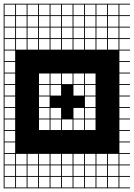

<svg xmlns="http://www.w3.org/2000/svg" viewBox="-20 -900 728 1045"><path d="M0 125V-879.8H687.5V-875H629.8V-817.3H687.5V-812.5H629.8V-754.8H687.5V-750H629.8V-692.3H687.5V-687.5H629.8V-629.8H687.5V-625H629.8V-567.3H687.5V-562.5H629.8V-504.8H687.5V-500H629.8V-442.3H687.5V-437.5H629.8V-379.8H687.5V-375H629.8V-317.3H687.5V-312.5H629.8V-254.8H687.5V-250H629.8V-192.3H687.5V-187.5H629.8V-129.8H687.5V-125H629.8V-67.3H687.5V-62.5H629.8V-4.8H687.5V0H629.8V57.7H687.5V62.5H629.8V120.2H687.5V125ZM567.3 -817.3H625V-875H567.3ZM129.8 -817.3H187.5V-875H129.8ZM192.3 -817.3H250V-875H192.3ZM504.8 -817.3H562.5V-875H504.8ZM67.3 -817.3H125V-875H67.3ZM254.8 -817.3H312.5V-875H254.8ZM442.3 -817.3H500V-875H442.3ZM4.8 -817.3H62.5V-875H4.8ZM317.3 -817.3H375V-875H317.3ZM379.8 -817.3H437.5V-875H379.8ZM379.8 -754.8H437.5V-812.5H379.8ZM317.3 -754.8H375V-812.5H317.3ZM129.8 -754.8H187.5V-812.5H129.8ZM4.8 -754.8H62.5V-812.5H4.8ZM442.3 -754.8H500V-812.5H442.3ZM254.8 -754.8H312.5V-812.5H254.8ZM67.3 -754.8H125V-812.5H67.3ZM504.8 -754.8H562.5V-812.5H504.8ZM192.3 -754.8H250V-812.5H192.3ZM567.3 -754.8H625V-812.5H567.3ZM379.8 -692.3H437.5V-750H379.8ZM442.3 -692.3H500V-750H442.3ZM317.3 -692.3H375V-750H317.3ZM504.8 -692.3H562.5V-750H504.8ZM254.8 -692.3H312.5V-750H254.8ZM67.3 -692.3H125V-750H67.3ZM567.3 -692.3H625V-750H567.3ZM192.3 -692.3H250V-750H192.3ZM129.8 -692.3H187.5V-750H129.8ZM4.8 -692.3H62.5V-750H4.8ZM129.8 -629.8H187.5V-687.5H129.8ZM567.3 -629.8H625V-687.5H567.3ZM504.8 -629.8H562.5V-687.5H504.8ZM192.3 -629.8H250V-687.5H192.3ZM442.3 -629.8H500V-687.5H442.3ZM254.8 -629.8H312.5V-687.5H254.8ZM67.3 -629.8H125V-687.5H67.3ZM379.8 -629.8H437.5V-687.5H379.8ZM317.3 -629.8H375V-687.5H317.3ZM4.8 -629.8H62.5V-687.5H4.8ZM4.8 -567.3H62.5V-625H4.8ZM4.8 -504.8H62.5V-562.5H4.8ZM192.3 -442.3H250V-500H192.3ZM442.3 -442.3H500V-500H442.3ZM254.8 -442.3H312.5V-500H254.8ZM4.8 -442.3H62.5V-500H4.8ZM379.8 -442.3H437.5V-500H379.8ZM317.3 -442.3H375V-500H317.3ZM312.5 -437.5H254.8V-379.8H312.5ZM192.3 -379.8H250V-437.5H192.3ZM442.3 -379.8H500V-437.5H442.3ZM4.8 -379.8H62.5V-437.5H4.8ZM379.8 -379.8H437.5V-437.5H379.8ZM192.3 -317.3H250V-375H192.3ZM4.8 -317.3H62.5V-375H4.8ZM442.3 -317.3H500V-375H442.3ZM4.8 -254.8H62.5V-312.5H4.8ZM192.3 -254.8H250V-312.5H192.3ZM442.3 -254.8H500V-312.5H442.3ZM254.8 -254.8H312.5V-312.5H254.8ZM379.8 -254.8H437.5V-312.5H379.8ZM379.8 -192.3H437.5V-250H379.8ZM317.3 -192.3H375V-250H317.3ZM254.8 -192.3H312.5V-250H254.8ZM442.3 -192.3H500V-250H442.3ZM192.3 -192.3H250V-250H192.3ZM4.8 -192.3H62.5V-250H4.8ZM4.8 -129.8H62.5V-187.5H4.8ZM4.8 -67.3H62.5V-125H4.8ZM379.8 -4.8H437.5V-62.5H379.8ZM317.3 -4.8H375V-62.5H317.3ZM567.3 -4.8H625V-62.5H567.3ZM67.3 -4.8H125V-62.5H67.3ZM442.3 -4.8H500V-62.5H442.3ZM254.8 -4.8H312.5V-62.5H254.8ZM4.8 -4.8H62.5V-62.5H4.8ZM129.8 -4.8H187.5V-62.5H129.8ZM504.8 -4.8H562.5V-62.5H504.8ZM192.3 -4.8H250V-62.5H192.3ZM4.8 57.7H62.5V0H4.8ZM379.8 57.7H437.5V0H379.8ZM192.3 57.7H250V0H192.3ZM317.3 57.7H375V0H317.3ZM67.3 57.7H125V0H67.3ZM567.3 57.7H625V0H567.3ZM442.3 57.7H500V0H442.3ZM254.8 57.7H312.5V0H254.8ZM129.8 57.7H187.5V0H129.8ZM504.8 57.7H562.5V0H504.8ZM504.8 120.2H562.5V62.5H504.8ZM129.8 120.2H187.5V62.5H129.8ZM254.8 120.2H312.5V62.5H254.8ZM567.3 120.2H625V62.5H567.3ZM442.3 120.2H500V62.5H442.3ZM317.3 120.2H375V62.5H317.3ZM67.3 120.2H125V62.5H67.3ZM379.8 120.2H437.5V62.5H379.8ZM4.8 120.2H62.5V62.5H4.8ZM192.3 120.2H250V62.5H192.3Z"/></svg>

Font: Yarndings 12 Charted
Style: Regular
Weight: 400
Designer: Sarah Cadigan-Fried
Version: Version 1.000; ttfautohint (v1.8.4.7-5d5b)